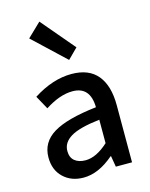

<svg xmlns="http://www.w3.org/2000/svg" viewBox="-132 -977 838 1073"><g transform="rotate(-15 287.0 -441.0)"><path d="M216.8 12.7Q145.5 12.7 100.1 -30.8Q54.7 -74.2 54.7 -146.5Q54.7 -234.4 133.3 -282.2Q211.9 -330.1 383.8 -349.6Q381.8 -469.7 279.3 -469.7Q206.1 -469.7 120.1 -414.1L77.1 -492.2Q190.4 -564.5 298.8 -564.5Q399.4 -564.5 449.2 -503.9Q499 -443.4 499 -331.1V0H405.3L394.5 -63.5H391.6Q303.7 12.7 216.8 12.7ZM252 -78.1Q314.5 -78.1 383.8 -141.6V-277.3Q265.6 -263.7 215.8 -233.4Q166 -203.1 166 -154.3Q166 -116.2 189.5 -97.2Q212.9 -78.1 252 -78.1ZM307.6 -643.6 123 -817.4 202.1 -893.6 365.2 -701.2Z"/></g></svg>

Font: Gen Shin Gothic Medium
Style: Regular
Weight: 500
Designer: [Source Han Sans]
Ryoko NISHIZUKA  (kana & ideographs); Paul D. Hunt (Latin, Greek & Cyrillic); Wenlong ZHANG  (bopomofo
Version: Version 1.002.20150607